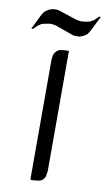

<svg xmlns="http://www.w3.org/2000/svg" viewBox="-129 -798 464 840"><g transform="rotate(10 103.5 -377.5)"><path d="M-42 -651.9 -7.8 -721.2 1 -733.9 4.9 -736.8 18.1 -746.1 35.2 -752 43.9 -752.9H51.8L61 -752L146 -724.1L163.1 -721.2H171.9L189 -723.1L206.1 -727.1L210.9 -730L223.1 -736.8L241.2 -754.9H249L214.8 -687L206.1 -672.9L202.1 -668.9L189 -660.2L171.9 -653.8H163.1H154.8H146L61 -684.1L43.9 -687H35.2L18.1 -684.1L1 -680.2L-2.9 -678.2L-17.1 -668.9L-34.2 -651.9ZM68.8 0V-532.2L70.8 -549.8L73.2 -559.1L77.1 -565.9L85.9 -575.2L94.2 -580.1L103 -582L120.1 -584H137.2V-50.8L134.8 -34.2L132.8 -24.9L128.9 -17.1L120.1 -7.8L111.8 -3.9L103 -2L85.9 0Z"/></g></svg>

Font: Petahja
Style: Regular
Weight: 400
Designer: T. Christopher White
Version: Version 1.1